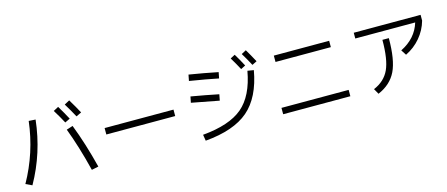

<svg xmlns="http://www.w3.org/2000/svg" viewBox="-53 -1496 5106 2192"><g transform="rotate(-15 2500.0 -399.5)"><path d="M583 -737 643 -769Q692 -688 736 -605L676 -576Q637 -650 583 -737ZM723 -775 784 -808Q843 -711 880 -640L818 -610Q772 -695 723 -775ZM671 -492 746 -516Q836 -285 910 8L829 25Q756 -269 671 -492ZM357 -696Q315 -312 128 20L54 -15Q234 -336 277 -701Z M1093 -322V-398H1907V-322Z M2159 -33Q2477 -61 2631.5 -191.5Q2786 -322 2837 -608L2910 -596Q2855 -286 2682.5 -137.5Q2510 11 2171 40ZM2689 -793 2744 -822Q2785 -755 2828 -673L2773 -645Q2737 -714 2689 -793ZM2824 -809 2880 -839Q2920 -772 2966 -686L2910 -658Q2866 -741 2824 -809ZM2119 -422 2133 -493Q2308 -463 2458 -432L2444 -360Q2206 -407 2119 -422ZM2162 -668 2176 -740Q2350 -712 2516 -678L2502 -607Q2361 -636 2162 -668Z M3173 -622V-697H3827V-622ZM3103 -23V-98H3897V-23Z M4122 -645V-713H4912V-645Q4882 -538 4809.5 -452Q4737 -366 4634 -316L4594 -378Q4777 -469 4830 -645ZM4417 -550H4493Q4493 -294 4430 -163Q4367 -32 4215 33L4179 -31Q4310 -86 4363.5 -202Q4417 -318 4417 -550Z"/></g></svg>

Font: Mplus 1p
Style: Regular
Weight: 400
Version: Version 1.061